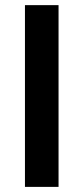

<svg xmlns="http://www.w3.org/2000/svg" viewBox="-20 -731 327 751"><path d="M77.6 0H209V-710.9H77.6Z"/></svg>

Font: Roboto Flex
Style: wght 600 wdth 100 opsz 14.0 GRAD 0.00 slnt 0.00 XTRA 468 XOPQ 96 YOPQ 79 YTLC 514 YTUC 712 YTAS 750 YTDE -203.00 YTFI 738
Weight: 600
Designer: Berlow after Robertson
Foundry: Google
Version: Version 3.100